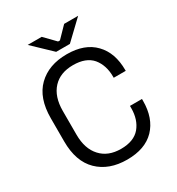

<svg xmlns="http://www.w3.org/2000/svg" viewBox="-208 -1007 1057 1149"><g transform="rotate(-30 321.0 -432.5)"><path d="M333 13.7Q208 13.7 133.8 -58.6Q59.6 -130.9 59.6 -269.5Q59.6 -323.2 59.6 -429.7Q59.6 -569.3 133.8 -641.6Q208 -713.9 333 -713.9Q457 -713.9 523.4 -644.5Q589.8 -576.2 589.8 -456.1Q589.8 -454.1 589.8 -451.2Q569.3 -451.2 506.8 -451.2Q506.8 -453.1 506.8 -459Q506.8 -538.1 464.8 -588.9Q421.9 -638.7 333 -638.7Q244.1 -638.7 194.3 -585Q143.6 -530.3 143.6 -431.6Q143.6 -377 143.6 -267.6Q143.6 -169.9 194.3 -115.2Q244.1 -60.5 333 -60.5Q421.9 -60.5 464.8 -111.3Q506.8 -162.1 506.8 -241.2Q506.8 -246.1 506.8 -256.8Q527.3 -256.8 589.8 -256.8Q589.8 -253.9 589.8 -244.1Q589.8 -124 523.4 -54.7Q457 13.7 333 13.7ZM286.1 -757.8Q253.9 -788.1 159.2 -878.9Q183.6 -878.9 255.9 -878.9Q273.4 -860.4 327.1 -805.7Q330.1 -805.7 339.8 -805.7Q357.4 -824.2 411.1 -878.9Q435.5 -878.9 507.8 -878.9Q476.6 -848.6 380.9 -757.8Q357.4 -757.8 286.1 -757.8Z"/></g></svg>

Font: Kadena Space Grotesk
Style: Regular
Weight: 400
Designer: Florian Karsten
Version: Version 2.000